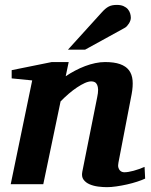

<svg xmlns="http://www.w3.org/2000/svg" viewBox="-20 -754 618 786"><path d="M574.2 -22.9Q561 -16.6 541.5 -10.3Q522 -3.9 500.2 1Q478.5 5.9 456.8 9Q435.1 12.2 418 12.2Q401.4 12.2 382.1 9.8Q362.8 7.3 346.9 0.5Q331.1 -6.3 322 -18.6Q313 -30.8 316.9 -50.8L377.9 -356Q381.8 -374 381.6 -386.5Q381.3 -398.9 377.7 -406.7Q374 -414.6 367.9 -417.7Q361.8 -420.9 354 -420.9Q342.3 -420.9 327.1 -414.1Q312 -407.2 295.2 -396Q278.3 -384.8 261 -369.9Q243.7 -355 228 -338.9L157.2 0H23.9L111.8 -424.8L27.8 -433.1V-466.8L191.9 -500H261.2L249 -441.9Q267.1 -454.1 287.4 -464.8Q307.6 -475.6 328.4 -483.4Q349.1 -491.2 369.9 -495.6Q390.6 -500 410.2 -500Q447.3 -500 471.4 -491.5Q495.6 -482.9 508.1 -466.3Q520.5 -449.7 522.7 -425.3Q524.9 -400.9 519 -369.1L464.8 -87.9Q462.4 -75.7 464.6 -68.1Q466.8 -60.5 470.9 -56.2Q475.1 -51.8 480 -50.3Q484.9 -48.8 488.8 -48.8Q504.4 -48.8 526.9 -54.9Q549.3 -61 571.8 -70.8ZM515.6 -681.2Q515.6 -676.3 513.7 -670.2Q511.7 -664.1 508.1 -658.2Q504.4 -652.3 499.8 -647.2Q495.1 -642.1 489.3 -639.2L328.6 -550.8H258.3L395.5 -702.1Q403.8 -711.4 410.9 -717.5Q418 -723.6 425.3 -727.3Q432.6 -731 440.4 -732.4Q448.2 -733.9 458.5 -733.9Q474.6 -733.9 485.6 -729Q496.6 -724.1 503.2 -716.6Q509.8 -709 512.7 -699.5Q515.6 -689.9 515.6 -681.2Z"/></svg>

Font: Charis SIL Eur
Style: Bold Italic
Weight: 700
Italic angle: -11°
Foundry: SIL International
Version: Version 5.000